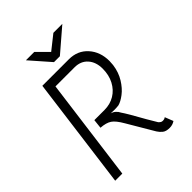

<svg xmlns="http://www.w3.org/2000/svg" viewBox="-242 -977 1107 1107"><g transform="rotate(-45 311.5 -424.0)"><path d="M525 -6Q506 7 482 7Q453 7 438 -5Q423 -17 413 -33L318 -194Q291 -241 267.5 -257Q244 -273 200 -276L206 -332H289Q335 -332 371.5 -354Q408 -376 429 -416Q450 -456 450 -508Q450 -562 420.5 -595Q391 -628 341 -628H185L102 0H44L134 -684H350Q421 -684 465 -635Q509 -586 509 -511Q509 -502 507 -480Q500 -428 475 -387.5Q450 -347 419 -323.5Q388 -300 364 -294Q346 -292 331 -292L300 -293Q315 -289 327 -278.5Q339 -268 346 -253Q364 -228 423 -122Q458 -64 458 -63Q465 -56 470 -53Q475 -50 483 -50Q496 -50 505 -57ZM239 -855 308 -786 395 -855H468L326 -733H278L171 -855Z"/></g></svg>

Font: Bellota Text
Style: Italic
Weight: 400
Italic angle: -7.5°
Designer: Kemie Guaida
Foundry: Kemie Guaida
Version: Version 4.001